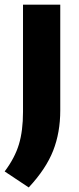

<svg xmlns="http://www.w3.org/2000/svg" viewBox="-39 -567 338 822"><path d="M84 235.5 -19 167Q24.5 109 42 51Q59.5 -7 59.5 -88V-547H219V-94.5Q219 0.5 188.5 78.2Q158 156 84 235.5Z"/></svg>

Font: Encode Sans
Style: Bold
Weight: 700
Designer: Multiple Designers
Foundry: Impallari Type
Version: Version 3.002; ttfautohint (v1.8.3) -l 8 -r 50 -G 200 -x 14 